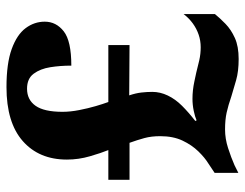

<svg xmlns="http://www.w3.org/2000/svg" viewBox="-104 -660 774 607"><g transform="rotate(-90 283.5 -357.0)"><path d="M400 10Q361 10 333 2Q305 -6 282 -13Q253 -23 230.5 -28Q208 -33 177 -33Q148 -33 118.5 -23.5Q89 -14 64 -3L40 9V-66L70 -86Q88 -97 108 -117.5Q128 -138 142 -167.5Q156 -197 156 -238Q156 -266 150 -288Q144 -310 135 -335H18V-402H112Q103 -424 92.5 -460Q82 -496 82 -533Q82 -621 140.5 -672.5Q199 -724 311 -724Q386 -724 431.5 -707.5Q477 -691 497.5 -663.5Q518 -636 518 -603Q518 -567 487.5 -543Q457 -519 379 -519Q379 -554 374 -585.5Q369 -617 353.5 -638Q338 -659 306 -659Q271 -659 252 -632Q233 -605 233 -547Q233 -522 238.5 -494Q244 -466 251 -442Q258 -418 264 -402H444V-335L285 -336Q292 -315 294 -297.5Q296 -280 296 -263Q296 -238 284.5 -214Q273 -190 252 -169Q231 -148 204 -127L206 -123Q217 -128 236 -132Q255 -136 274 -136Q288 -136 301.5 -134.5Q315 -133 329 -130Q343 -127 357 -124Q376 -119 396 -114.5Q416 -110 437 -110Q458 -110 477 -116.5Q496 -123 512.5 -135Q529 -147 542 -164V-65Q529 -49 511 -31.5Q493 -14 466.5 -2Q440 10 400 10Z"/></g></svg>

Font: Noto Serif Ethiopic ExtraBold
Style: Regular
Weight: 800
Version: Version 2.102